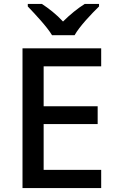

<svg xmlns="http://www.w3.org/2000/svg" viewBox="-20 -961 597 981"><path d="M246 -781H361C386 -826 448 -891 486 -928V-941H413C378 -919 338 -887 302 -851C269 -887 229 -918 194 -941H122V-928C158 -890 219 -826 246 -781ZM497 0V-93H203V-327H479V-418H203V-622H497V-714H95V0Z"/></svg>

Font: Noto Sans Devanagari UI Medium
Style: Regular
Weight: 500
Designer: Jelle Bosma - Monotype Design Team
Foundry: Monotype Imaging Inc.
Version: Version 2.004